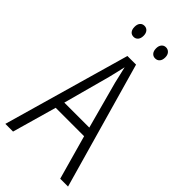

<svg xmlns="http://www.w3.org/2000/svg" viewBox="-275 -957 1022 1022"><g transform="rotate(45 236.0 -446.5)"><path d="M413 0 343 -250H129L58 0H0L204 -715H269L472 0ZM258 -568Q253 -591 247 -615.5Q241 -640 236 -662Q231 -639 225.5 -615.5Q220 -592 214 -568L142 -302H330ZM121 -852Q121 -871 130 -882Q139 -893 155 -893Q170 -893 179.5 -882Q189 -871 189 -852Q189 -832 179.5 -821Q170 -810 155 -810Q139 -810 130 -821Q121 -832 121 -852ZM283 -852Q283 -871 292.5 -882Q302 -893 317 -893Q332 -893 342 -882Q352 -871 352 -852Q352 -832 342.5 -821Q333 -810 317 -810Q302 -810 292.5 -821Q283 -832 283 -852Z"/></g></svg>

Font: Noto Sans Telugu Condensed Light
Style: Regular
Weight: 300
Width: 3
Designer: Jelle Bosma - Monotype Design Team
Foundry: Monotype Imaging Inc.
Version: Version 2.005; ttfautohint (v1.8.4.7-5d5b)